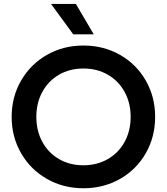

<svg xmlns="http://www.w3.org/2000/svg" viewBox="-20 -955 859 988"><path d="M40 -353.5Q40 -456.5 88.6 -540.5Q137.2 -624.5 221.4 -672.6Q305.7 -720.7 409.2 -720.7Q513.2 -720.7 597.7 -672.6Q682.1 -624.5 730.2 -540.5Q778.3 -456.5 778.3 -353.5Q778.3 -250.5 730.2 -166.5Q682.1 -82.5 597.7 -34.4Q513.2 13.7 409.2 13.7Q305.7 13.7 221.4 -34.4Q137.2 -82.5 88.6 -166.5Q40 -250.5 40 -353.5ZM652.3 -353.5Q652.3 -425.3 621.3 -481.9Q590.3 -538.6 534.9 -570.6Q479.5 -602.5 409.2 -602.5Q338.9 -602.5 283.7 -570.6Q228.5 -538.6 197.8 -481.9Q167 -425.3 167 -353.5Q167 -281.7 197.8 -225.1Q228.5 -168.5 283.7 -136.5Q338.9 -104.5 409.2 -104.5Q479.5 -104.5 534.9 -136.5Q590.3 -168.5 621.3 -225.1Q652.3 -281.7 652.3 -353.5ZM242.7 -934.6H370.6L462.4 -778.3H356.9Z"/></svg>

Font: Wanted Sans SemiBold
Style: Regular
Weight: 600
Designer: Original Design by Kil Hyung-jin and Kang Hanbin, Wanted Lab, Inc; Hangeul from Source Han Sans by Jang Soo-young and Ka
Foundry: Wanted Lab, Inc.
Version: Version 1.003